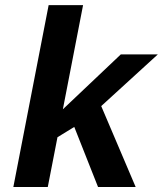

<svg xmlns="http://www.w3.org/2000/svg" viewBox="-20 -745 649 765"><path d="M370.6 0 275.9 -239.3 209 -198.2 170.4 0H33.2L173.8 -724.6H311L230.5 -309.6L461.4 -528.3H608.9L383.3 -322.3L520.5 0Z"/></svg>

Font: Liberation Mono
Style: Bold Italic
Weight: 700
Italic angle: -12°
Monospace: yes
Designer: Steve Matteson
Foundry: Ascender Corporation
Version: Version 2.1.5